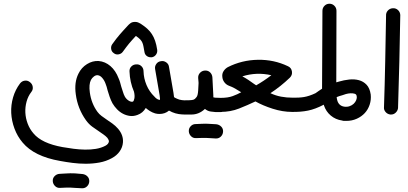

<svg xmlns="http://www.w3.org/2000/svg" viewBox="-20 -612 2182 1026"><path d="M588 -328Q576 -336 574 -350.5Q572 -365 580 -376Q592 -393 601.5 -405Q611 -417 620 -427.5Q629 -438 639 -449Q649 -460 663 -475Q667 -480 676.5 -487.5Q686 -495 702 -495Q713 -495 720.5 -491Q728 -487 732 -485Q752 -472 766.5 -459Q781 -446 791.5 -430Q802 -414 809 -393.5Q816 -373 820 -346Q822 -332 814 -320.5Q806 -309 792 -306H785Q773 -306 763.5 -313.5Q754 -321 752 -334Q749 -350 747 -362Q745 -374 741 -383.5Q737 -393 729 -401.5Q721 -410 706 -420Q694 -407 685.5 -397.5Q677 -388 669.5 -379Q662 -370 654.5 -360Q647 -350 636 -335Q628 -324 613.5 -321.5Q599 -319 588 -328ZM981 -76Q1020 -76 1020 -39Q1020 -23 1009 -11.5Q998 0 982 0H968Q952 0 935 -2.5Q918 -5 899 -13Q895 -15 891.5 -17Q888 -19 883 -21Q862 -3 832 -3Q821 -3 809 -6Q793 -11 780.5 -19Q768 -27 759 -35Q743 -8 715 2Q694 10 674.5 7.5Q655 5 637.5 -4Q620 -13 605.5 -28Q591 -43 581 -60Q572 -77 566 -94.5Q560 -112 555 -129Q553 -139 550 -148Q547 -157 544 -165Q538 -182 526.5 -195.5Q515 -209 502 -210Q492 -211 482 -203.5Q472 -196 466 -185Q454 -161 460 -118Q468 -59 501 -14Q510 -2 522.5 7.5Q535 17 550 27Q565 37 581 48.5Q597 60 611 76Q640 110 637 149Q635 175 619.5 197Q604 219 578 233Q547 250 511.5 256.5Q476 263 438 263Q403 263 368 258.5Q333 254 301 248Q163 224 101 150Q73 117 57.5 75.5Q42 34 40 -8.5Q38 -51 50 -92Q62 -133 87 -166Q97 -179 112.5 -181Q128 -183 140 -173Q153 -163 155 -147.5Q157 -132 147 -120Q130 -98 122 -69Q114 -40 115.5 -10Q117 20 128 49Q139 78 159 101Q203 154 314 174Q342 179 373 183Q404 187 434 187.5Q464 188 492 183.5Q520 179 543 167Q560 158 562 144Q562 136 554 125Q545 115 533.5 107Q522 99 509 90Q492 79 473 65Q454 51 439 30Q395 -32 385 -108Q376 -172 399 -218Q415 -251 445 -269.5Q475 -288 507 -286Q542 -283 570 -259Q598 -235 614 -193Q619 -182 622 -171Q625 -160 628 -149Q633 -135 637 -121Q641 -107 647 -96Q655 -82 668 -74Q681 -66 690 -69Q695 -71 698 -85.5Q701 -100 696 -122Q674 -173 672 -230Q671 -246 682 -257Q693 -268 709 -268Q725 -269 736 -258Q747 -247 747 -231Q748 -193 763 -157.5Q778 -122 805 -96Q817 -82 829 -79Q831 -78 832.5 -78.5Q834 -79 835 -79Q835 -80 835 -85Q835 -90 833 -103L809 -242Q806 -257 815 -270Q824 -283 840 -285Q855 -288 868 -279Q881 -270 883 -255L907 -116L910 -93Q915 -89 927 -84Q937 -79 952 -77Q967 -75 981 -76ZM421 318Q437 320 447.5 331Q458 342 457 358Q456 373 445.5 383.5Q435 394 420 394H418Q393 393 379.5 392Q366 391 356 390.5Q346 390 334.5 390.5Q323 391 301 392Q285 393 274 382Q263 371 262 356Q261 340 272 329Q283 318 298 317Q321 316 333 315Q345 314 356 314Q367 314 381 314.5Q395 315 421 318Z M964 0Q948 0 938 -12Q928 -24 929 -40Q930 -56 941.5 -66Q953 -76 969 -76Q995 -76 1006 -77.5Q1017 -79 1022 -84Q1027 -89 1030.5 -93.5Q1034 -98 1036 -106.5Q1038 -115 1039 -128.5Q1040 -142 1041 -166V-171L1039 -195Q1038 -211 1048.5 -222.5Q1059 -234 1075 -235Q1092 -236 1103 -225Q1114 -214 1115 -198L1120 -102V-92Q1122 -91 1129.5 -90Q1137 -89 1159 -89Q1175 -89 1185.5 -77.5Q1196 -66 1196 -50Q1195 -35 1184.5 -24Q1174 -13 1158 -13H1133Q1122 -14 1106 -16Q1090 -18 1075 -30L1073 -28Q1042 0 1003 0ZM1133 128Q1111 127 1100 126Q1089 125 1080.5 125Q1072 125 1061 125Q1050 125 1028 126Q1012 127 1001 116Q990 105 989 90Q988 74 999 62.5Q1010 51 1025 51Q1048 50 1059.5 49.5Q1071 49 1080.5 49Q1090 49 1102 50Q1114 51 1136 52Q1152 54 1162.5 65Q1173 76 1172 92Q1171 107 1160.5 117.5Q1150 128 1135 128Z M1158 -14Q1120 -14 1114 -45Q1112 -61 1120.5 -75Q1129 -89 1159 -89Q1198 -89 1223.5 -98.5Q1249 -108 1269 -119Q1252 -130 1236 -139Q1220 -148 1203 -154Q1188 -160 1178.5 -173Q1169 -186 1168 -202Q1166 -218 1174.5 -231.5Q1183 -245 1197 -253Q1272 -291 1358 -292.5Q1444 -294 1519 -258Q1537 -250 1540 -230Q1543 -211 1529 -197Q1480 -150 1425 -114Q1453 -101 1482 -95.5Q1511 -90 1544 -90Q1559 -90 1571.5 -81Q1584 -72 1586 -56Q1588 -41 1577 -27.5Q1566 -14 1541 -14Q1490 -14 1437 -31Q1384 -48 1345 -70Q1303 -50 1257.5 -32Q1212 -14 1158 -14ZM1349 -156Q1391 -180 1430 -210Q1351 -228 1275 -204Q1292 -195 1307 -185Q1322 -175 1337 -164Z M1831 34Q1825 34 1819 34Q1813 34 1808 32Q1773 27 1747.5 5.5Q1722 -16 1711 -49Q1711 -52 1710 -53Q1710 -52 1709 -52Q1665 -29 1626 -21Q1587 -13 1538 -14Q1522 -15 1511.5 -26Q1501 -37 1501 -53Q1502 -69 1513 -80Q1524 -91 1540 -90Q1577 -89 1604.5 -93.5Q1632 -98 1666 -114Q1674 -120 1683 -126Q1692 -132 1701 -138V-141L1703 -554Q1703 -570 1714 -581Q1725 -592 1740 -592H1741Q1756 -592 1767 -581Q1778 -570 1778 -554L1777 -172Q1781 -173 1784 -174Q1787 -175 1791 -176Q1818 -184 1846 -187Q1874 -190 1898 -183.5Q1922 -177 1939 -159Q1956 -141 1961 -107Q1964 -79 1955.5 -53Q1947 -27 1929.5 -8Q1912 11 1886.5 22.5Q1861 34 1831 34ZM1820 -42Q1835 -40 1848 -44.5Q1861 -49 1870 -57.5Q1879 -66 1883.5 -77Q1888 -88 1886 -98Q1885 -108 1875.5 -111Q1866 -114 1853.5 -113.5Q1841 -113 1828.5 -109.5Q1816 -106 1809 -103Q1801 -101 1793.5 -98.5Q1786 -96 1779 -93Q1780 -88 1780.5 -83Q1781 -78 1783 -73Q1792 -46 1820 -42Z M2066 0Q2050 -2 2040 -14Q2030 -26 2032 -41Q2036 -158 2038.5 -284.5Q2041 -411 2043 -528Q2042 -544 2052.5 -555.5Q2063 -567 2079 -568Q2095 -569 2106.5 -558.5Q2118 -548 2119 -532Q2117 -412 2114 -282.5Q2111 -153 2107 -34Q2105 -20 2094.5 -10Q2084 0 2070 0Z"/></svg>

Font: Dongol
Style: Regular
Weight: 400
Designer: Abdo Mohamed and Ibrahim Hamdi
Foundry: Protype Foundry
Version: Version 1.000;hotconv 1.0.109;makeotfexe 2.5.65596